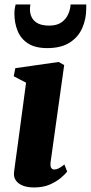

<svg xmlns="http://www.w3.org/2000/svg" viewBox="-20 -835 409 866"><path d="M133 10.5Q103 10.5 81.8 1.8Q60.5 -7 50.5 -22.8Q40.5 -38.5 43.5 -60Q45.5 -79 49.8 -107.8Q54 -136.5 59 -174.5Q64 -212.5 70.2 -257.8Q76.5 -303 83.2 -354.5Q90 -406 97.5 -462L42 -491L49 -527.5L244.5 -555.5L269.5 -541.5L208.5 -106Q206 -88 210.2 -79.2Q214.5 -70.5 225 -70.5Q234.5 -70.5 244.5 -75.5Q254.5 -80.5 270.5 -93L283 -61Q275 -50.5 255.8 -33.8Q236.5 -17 206 -3.2Q175.5 10.5 133 10.5ZM193 -618Q139 -618 106.5 -639Q74 -660 59.5 -695.5Q45 -731 45 -774.5Q45 -787.5 46.8 -797.5Q48.5 -807.5 50.5 -815H117Q116.5 -810.5 115.8 -805Q115 -799.5 115 -793Q115 -772 124 -755.2Q133 -738.5 152 -729Q171 -719.5 202 -719.5Q237 -719.5 257.8 -734.5Q278.5 -749.5 288 -771.8Q297.5 -794 298.5 -815H369Q369 -810.5 369 -806.5Q369 -802.5 369 -797Q369 -750 351.2 -709Q333.5 -668 294.5 -643Q255.5 -618 193 -618Z"/></svg>

Font: Merriweather 48pt Black
Style: Italic
Weight: 900
Italic angle: -7.8°
Version: Version 2.101